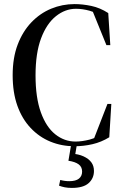

<svg xmlns="http://www.w3.org/2000/svg" viewBox="-20 -700 609 940"><path d="M345 16Q282 16 227 -6.5Q172 -29 130 -73.5Q88 -118 65 -182.5Q42 -247 42 -332Q42 -417 66.5 -481.5Q91 -546 133.5 -590.5Q176 -635 230.5 -657.5Q285 -680 345 -680Q384 -680 427 -671Q470 -662 510 -636L520 -479H501L432 -649L485 -635L489 -611Q453 -638 418.5 -647.5Q384 -657 352 -657Q299 -657 253.5 -620.5Q208 -584 181 -512Q154 -440 154 -331Q154 -222 180 -150Q206 -78 250.5 -42.5Q295 -7 350 -7Q381 -7 418.5 -16.5Q456 -26 491 -54L490 -29L438 -16L506 -191H525L515 -28Q476 -4 432.5 6Q389 16 345 16ZM315 87 330 -2H358L347 64L329 52Q364 54 389 65.5Q414 77 427 94.5Q440 112 440 137Q440 173 414 196.5Q388 220 332 220Q312 220 297 217Q282 214 269 209L275 181Q286 184 297 185.5Q308 187 319 187Q351 187 366.5 174.5Q382 162 382 140Q382 117 365 104.5Q348 92 315 87Z"/></svg>

Font: Source Serif 4 60pt SemiBold
Style: Regular
Weight: 600
Version: Version 4.004;hotconv 1.0.116;makeotfexe 2.5.65601